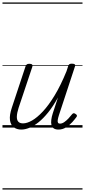

<svg xmlns="http://www.w3.org/2000/svg" viewBox="-20 -1030 686 1550"><path d="M152 16Q116 16 91 -2.5Q66 -21 60.5 -60.5Q55 -100 76 -162L186 -494Q191 -506 197 -510.5Q203 -515 217 -515Q233 -515 239 -509Q245 -503 241 -491L130 -159Q117 -118 116 -90Q115 -62 127.5 -48Q140 -34 166 -34Q198 -34 238.5 -57Q279 -80 325.5 -129.5Q372 -179 421 -259.5Q470 -340 517 -455L530 -495Q534 -508 540.5 -512Q547 -516 560 -516Q577 -516 583.5 -510.5Q590 -505 585 -493L456 -101Q448 -76 446 -61Q444 -46 448.5 -39Q453 -32 464 -32Q481 -32 498.5 -44Q516 -56 532.5 -73.5Q549 -91 562 -108Q569 -116 575.5 -116Q582 -116 590 -110Q600 -104 601 -97.5Q602 -91 597 -85Q585 -68 563.5 -44Q542 -20 513.5 -2Q485 16 452 16Q428 16 414 6.5Q400 -3 395.5 -20.5Q391 -38 394 -62.5Q397 -87 406 -115L448 -243Q409 -172 369 -122.5Q329 -73 290.5 -42.5Q252 -12 217 2Q182 16 152 16ZM0 490H646V500H0ZM0 -20H646V0H0ZM0 -505H646V-500H0ZM0 -1010H646V-1000H0Z"/></svg>

Font: Playwrite US Trad Guides
Style: Regular
Weight: 400
Designer: Veronika Burian, José Scaglione
Foundry: TypeTogether
Version: Version 1.003